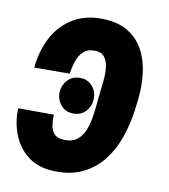

<svg xmlns="http://www.w3.org/2000/svg" viewBox="-67 -597 584 665"><g transform="rotate(10 224.5 -264.5)"><path d="M6.8 -183.1 132.3 -182.6Q131.3 -163.6 134 -145.8Q136.7 -127.9 147.2 -116Q157.7 -104 181.6 -103Q210 -101.6 227.5 -115.2Q245.1 -128.9 253.9 -151.1Q262.7 -173.3 266.6 -198.2Q270.5 -223.1 272.5 -245.1L276.4 -284.2Q277.8 -299.8 280.8 -323.5Q283.7 -347.2 282 -370.1Q280.3 -393.1 269.8 -408.9Q259.3 -424.8 233.4 -425.3Q207.5 -425.8 192.9 -411.1Q178.2 -396.5 171.4 -374.8Q164.6 -353 161.6 -332L37.1 -331.5Q42.5 -389.6 67.1 -437.3Q91.8 -484.9 136 -512.5Q180.2 -540 242.7 -538.6Q297.4 -537.1 332.5 -515.1Q367.7 -493.2 386.7 -456.8Q405.8 -420.4 410.9 -375.5Q416 -330.6 410.6 -283.7L405.8 -245.1Q398.9 -194.8 382.6 -148.2Q366.2 -101.6 337.6 -65.4Q309.1 -29.3 267.1 -8.8Q225.1 11.7 168 9.8Q112.8 8.3 76.7 -18.3Q40.5 -44.9 22.7 -88.6Q4.9 -132.3 6.8 -183.1ZM199.7 -198.2Q173.3 -197.3 156.2 -215.1Q139.2 -232.9 138.2 -259.3Q138.7 -285.2 155 -304.2Q171.4 -323.2 197.8 -323.7Q224.1 -324.7 241.5 -306.9Q258.8 -289.1 258.8 -263.2Q259.3 -236.3 242.7 -217.5Q226.1 -198.7 199.7 -198.2Z"/></g></svg>

Font: Roboto Condensed
Style: Bold Italic
Weight: 700
Italic angle: -12°
Designer: Christian Robertson
Foundry: Google
Version: Version 3.0